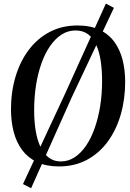

<svg xmlns="http://www.w3.org/2000/svg" viewBox="-20 -890 704 1040"><path d="M299.5 11.5Q229.5 11.5 180 -12.2Q130.5 -36 99.5 -78Q68.5 -120 54 -176.2Q39.5 -232.5 39.5 -297.5Q39.5 -392 64 -474.2Q88.5 -556.5 135.2 -619Q182 -681.5 248.8 -716.8Q315.5 -752 400 -752Q470 -752 519.5 -728.5Q569 -705 599.5 -663Q630 -621 644 -565.8Q658 -510.5 658 -446.5Q658 -352.5 634 -269.5Q610 -186.5 563.8 -123.2Q517.5 -60 450.8 -24.2Q384 11.5 299.5 11.5ZM309.5 -15.5Q350 -15.5 384.5 -38.2Q419 -61 446.5 -101.5Q474 -142 493.2 -197Q512.5 -252 522.8 -316.5Q533 -381 533 -451Q533 -510 525.5 -559.8Q518 -609.5 501.2 -646.8Q484.5 -684 457 -704.5Q429.5 -725 389 -725Q348.5 -725 314 -703Q279.5 -681 251.8 -641.2Q224 -601.5 204.8 -547.5Q185.5 -493.5 175.2 -428.8Q165 -364 165 -292.5Q165 -234 173 -183.8Q181 -133.5 198.5 -95.8Q216 -58 243.5 -36.8Q271 -15.5 309.5 -15.5ZM104.5 107 332.5 -382.5 553.5 -870.5 597 -847.5 368 -361.5 148.5 129.5Z"/></svg>

Font: Merriweather 144pt Medium
Style: Italic
Weight: 500
Italic angle: -7.8°
Version: Version 2.101